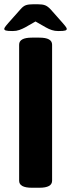

<svg xmlns="http://www.w3.org/2000/svg" viewBox="-26 -880 334 903"><path d="M34 -734Q9 -734 1.5 -736.5Q-6 -739 -6 -744Q-6 -747 -2.5 -752.5Q1 -758 15 -774L71 -837Q83 -851 95.5 -855.5Q108 -860 131 -860H151Q174 -860 186.5 -855Q199 -850 212 -836L267 -774Q281 -758 284.5 -752.5Q288 -747 288 -744Q288 -739 281 -736.5Q274 -734 248 -734Q232 -734 218 -738.5Q204 -743 190 -751L141 -779L92 -751Q79 -744 65 -739Q51 -734 34 -734ZM124 3Q64 3 64 -30V-670Q64 -703 124 -703H159Q219 -703 219 -670V-30Q219 3 159 3Z"/></svg>

Font: Asap
Style: Bold
Weight: 700
Designer: Pablo Cosgaya
Foundry: Omnibus-Type
Version: Version 3.001; ttfautohint (v1.8.3)